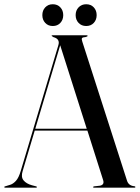

<svg xmlns="http://www.w3.org/2000/svg" viewBox="-22 -862 643 882"><path d="M147.5 -3Q147.5 0 144.5 0H1Q-2.5 0 -2.5 -3Q-2.5 -5 1.5 -6L24.5 -13Q38 -17 51 -31Q64 -45 73.5 -77.5L246 -654Q255 -683 223.5 -691.5Q215 -696.5 215 -697Q215 -700 219 -700H376.5Q380.5 -700 380.5 -697Q380.5 -694.5 372 -692Q357.5 -691 354.8 -686.8Q352 -682.5 356 -671L561.5 -32Q569 -8.5 595.5 -6.5Q600 -5.5 600 -3Q600 0 596.5 0H409Q405.5 0 405.5 -3Q405.5 -4.5 410.5 -6L437.5 -9Q459 -13.5 451.5 -35.5L379.5 -262H137.5L82 -76Q73.5 -49 86.2 -33.5Q99 -18 124.5 -11L143.5 -6Q147.5 -5 147.5 -3ZM140 -270.5H376.5L254.5 -654ZM220.5 -742.5Q199 -742.5 185.8 -756.8Q172.5 -771 172.5 -792.5Q172.5 -814 185.8 -828.2Q199 -842.5 220.5 -842.5Q242 -842.5 255.2 -828.2Q268.5 -814 268.5 -792.5Q268.5 -771 255.2 -756.8Q242 -742.5 220.5 -742.5ZM374 -742.5Q352.5 -742.5 339 -756.8Q325.5 -771 325.5 -792.5Q325.5 -814 339 -828.2Q352.5 -842.5 374 -842.5Q395.5 -842.5 408.8 -828.2Q422 -814 422 -792.5Q422 -771 408.8 -756.8Q395.5 -742.5 374 -742.5Z"/></svg>

Font: Fraunces 144pt S000
Style: Regular
Weight: 400
Version: Version 1.000; ttfautohint (v1.8.3)